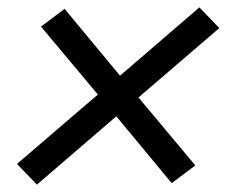

<svg xmlns="http://www.w3.org/2000/svg" viewBox="-20 -600 640 520"><path d="M80 -100 26 -156 245 -344 91 -528 155 -576 305 -395 520 -580 574 -524 355 -336 509 -152 445 -104 295 -285Z"/></svg>

Font: Iosevka Curly Extended Oblique
Style: Regular
Weight: 400
Width: 7
Italic angle: -9°
Monospace: yes
Designer: Belleve Invis
Foundry: Belleve Invis
Version: Version 11.1.0; ttfautohint (v1.8.3)